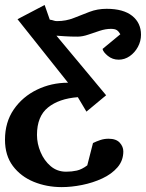

<svg xmlns="http://www.w3.org/2000/svg" viewBox="-35 -536 596 785"><path d="M217.3 229Q155.8 229 102.8 207.3Q49.8 185.5 17.6 142.6Q-14.6 99.6 -14.6 35.2Q-14.6 -36.1 21.2 -88.4Q57.1 -140.6 116 -169.2Q174.8 -197.8 243.2 -197.8L36.6 -457.5L147.5 -515.6L168.5 -455.6Q178.7 -454.1 184.6 -451.9Q190.4 -449.7 198.2 -449.7Q234.9 -449.7 266.6 -462.4Q298.3 -475.1 330.8 -487.5Q363.3 -500 400.9 -500Q469.2 -500 505.4 -471.2Q541.5 -442.4 541.5 -394Q541.5 -367.7 528.8 -344.2Q516.1 -320.8 495.4 -306.4Q474.6 -292 450.2 -292Q424.8 -292 405.8 -307.6Q386.7 -323.2 384.3 -335.9L457 -396Q450.7 -407.2 442.9 -412.6Q435.1 -418 418.5 -418Q397 -418 373 -410.2Q349.1 -402.3 325.7 -394.3Q302.2 -386.2 281.7 -386.2Q253.4 -386.2 231 -387.7Q208.5 -389.2 195.8 -390.1L398.9 -146.5L318.4 -79.6L283.2 -138.7Q206.1 -132.8 161.1 -96.4Q116.2 -60.1 116.2 15.6Q116.2 51.3 130.9 85.9Q145.5 120.6 172.1 143.3Q198.7 166 235.4 166Q258.3 166 279.1 161.4Q299.8 156.7 321.8 140.1L345.2 48.8Q358.9 42 375 36.6Q391.1 31.2 408.7 31.2Q439.9 31.2 454.6 47.4Q469.2 63.5 469.2 83Q469.2 120.6 445.3 148.2Q421.4 175.8 383.1 193.6Q344.7 211.4 300.8 220.2Q256.8 229 217.3 229Z"/></svg>

Font: Charis
Style: Bold Italic
Weight: 700
Italic angle: -11°
Designer: Walt Agee, Miriam Martin, Annie Olsen, Victor Gaultney, Lorna Priest, Alan Ward, Bob Hallissy, Martin Hosken, Sharon Cor
Foundry: SIL Global
Version: Version 7.000